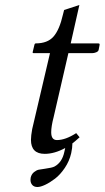

<svg xmlns="http://www.w3.org/2000/svg" viewBox="-20 -604 419 769"><path d="M129.9 145Q116.7 145 109.4 137Q102.1 128.9 102.1 116.2Q102.1 114.7 102.5 111.6Q103 108.4 103 106.9Q106.4 93.3 116.2 85.4Q126 77.6 135 75.7Q144 73.7 160.2 71.8Q189 67.9 198.2 63Q229 46.4 237.8 3.9L241.2 -11.2Q198.2 12.2 159.2 12.2Q104 12.2 104 -43.9Q104 -60.1 108.9 -86.9L180.2 -391.1H115.2Q112.8 -391.1 111.6 -392.1Q110.4 -393.1 110.8 -395L118.2 -425.8Q119.6 -430.2 123 -430.2Q170.4 -430.2 194.3 -457.5Q218.3 -484.9 231.9 -544.9L236.8 -564L297.9 -584L263.2 -430.2H373Q377 -430.2 378.9 -428.2V-423.8L375 -403.8Q373.5 -397.9 365.2 -394.5Q356.9 -391.1 349.1 -391.1H253.9L194.8 -134.8Q185.1 -97.7 185.1 -74.2Q185.1 -43 208 -43Q242.2 -43 285.2 -70.8L298.8 -54.2Q277.8 -35.2 270 -29.8Q270 -12.2 265.1 9.8Q257.8 41.5 239.5 68.6Q221.2 95.7 200.4 111.6Q179.7 127.4 160.9 136.2Q142.1 145 129.9 145Z"/></svg>

Font: Common Serif
Style: Italic
Weight: 400
Italic angle: -12°
Designer: Philipp H. Poll, Khaled Hosny
Foundry: Stefan Peev, Context Ltd.
Version: Version 1.026